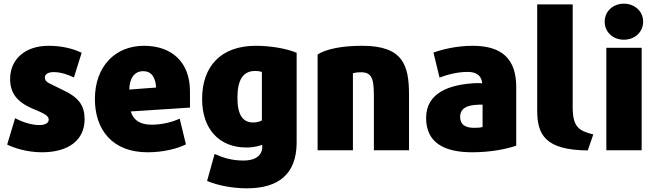

<svg xmlns="http://www.w3.org/2000/svg" viewBox="-20 -804 3568 1044"><path d="M440 -155C440 -44 355 24 208 24C124 24 53 -1 19 -18L62 -161C101 -141 150 -124 193 -124C226 -124 245 -135 245 -154C245 -175 219 -188 153 -215C70 -252 35 -300 35 -375C35 -481 116 -555 244 -555C316 -555 376 -540 424 -517C423 -515 383 -385 382 -383C352 -397 312 -412 272 -412C241 -412 224 -400 224 -383C224 -354 250 -352 313 -319C410 -275 440 -230 440 -155Z M1013 -219 691 -198C705 -152 740 -126 804 -126C863 -126 919 -141 957 -159L991 -19C947 3 872 24 782 24C589 24 496 -101 496 -265C496 -445 608 -555 763 -555C915 -555 1013 -465 1013 -308ZM829 -328C825 -386 802 -417 759 -417C711 -417 684 -379 683 -317Z M1593 -30C1593 145 1492 220 1322 220C1243 220 1163 204 1106 180L1147 33C1193 54 1241 69 1305 69C1371 69 1406 39 1406 -5V-17C1395 -12 1364 -2 1319 -2C1175 -2 1079 -99 1079 -266C1079 -443 1181 -555 1371 -555C1455 -555 1541 -539 1593 -517ZM1404 -149V-413C1395 -416 1384 -418 1366 -418C1301 -418 1271 -368 1271 -273C1271 -179 1300 -138 1357 -138C1376 -138 1392 -143 1404 -149Z M2204 13H2013V-261C2013 -357 2012 -411 1945 -411C1921 -411 1914 -409 1899 -406V13H1707V-508C1757 -539 1843 -555 1950 -555C2173 -555 2204 -448 2204 -288Z M2787 -12C2739 5 2652 24 2548 24C2392 24 2297 -30 2297 -163C2297 -301 2426 -346 2570 -352C2582 -352 2593 -352 2602 -351C2599 -388 2576 -413 2523 -413C2470 -413 2413 -399 2370 -382L2337 -518C2380 -534 2460 -555 2550 -555C2710 -555 2787 -483 2787 -331ZM2604 -113V-235C2593 -235 2581 -235 2570 -234C2521 -231 2482 -216 2482 -168C2482 -126 2511 -109 2557 -109C2582 -109 2591 -110 2604 -113Z M3206 -73 3176 14C2942 12 2901 -74 2901 -204V-780H3094V-223C3094 -114 3126 -93 3206 -73Z M3477 -686C3477 -628 3430 -588 3372 -588C3315 -588 3268 -628 3268 -686C3268 -744 3315 -784 3372 -784C3430 -784 3477 -744 3477 -686ZM3469 13H3277V-544H3469Z"/></svg>

Font: Repo Black
Style: Regular
Weight: 900
Designer: Stefan Peev
Foundry: Context Ltd
Version: Version 1.502